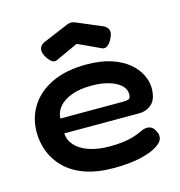

<svg xmlns="http://www.w3.org/2000/svg" viewBox="-106 -788 845 899"><g transform="rotate(-15 317.0 -339.0)"><path d="M338 16Q256 16 197.5 -5Q139 -26 102 -62.5Q65 -99 47.5 -144.5Q30 -190 30 -239Q30 -309 65.5 -365Q101 -421 169.5 -453.5Q238 -486 336 -486Q405 -486 455.5 -469.5Q506 -453 539 -425.5Q572 -398 588 -365Q604 -332 604 -301Q604 -248 579 -224.5Q554 -201 516 -201H154Q155 -168 178.5 -142Q202 -116 244.5 -101.5Q287 -87 343 -87Q381 -87 408.5 -90.5Q436 -94 454.5 -99.5Q473 -105 486 -110.5Q499 -116 509 -120.5Q519 -125 530 -126Q542 -127 553 -122Q564 -117 572 -102Q579 -90 580.5 -81Q582 -72 580 -64Q576 -44 545.5 -25.5Q515 -7 462 4.5Q409 16 338 16ZM154 -273H458Q475 -273 485 -276.5Q495 -280 495 -300Q495 -324 476 -342.5Q457 -361 421 -372.5Q385 -384 334 -384Q276 -384 236.5 -369Q197 -354 176 -329Q155 -304 154 -273ZM318 -694Q324 -694 328.5 -692.5Q333 -691 337 -690L453 -641Q478 -632 484 -615Q490 -598 477 -574Q467 -553 454 -543.5Q441 -534 428 -540L318 -591L209 -541Q195 -535 182.5 -545Q170 -555 158 -576Q146 -599 152 -615.5Q158 -632 182 -641L299 -690Q302 -691 307 -692.5Q312 -694 318 -694Z"/></g></svg>

Font: Fredoka SemiExpanded Medium
Style: Regular
Weight: 500
Width: 6
Designer: Ben Nathan
Foundry: Milena B. Brandão, Ben Nathan
Version: Version 2.001